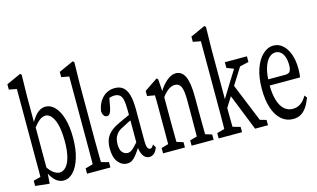

<svg xmlns="http://www.w3.org/2000/svg" viewBox="-102 -1207 2508 1519"><g transform="rotate(-15 1152.0 -448.0)"><path d="M24.9 -12.7V-55.7L83.5 -70.8Q84.5 -94.7 84.5 -122.1Q84.5 -128.9 84.2 -135.7Q84 -142.6 84 -204.1Q84 -237.3 84 -264.2V-791L21 -803.2V-846.7L139.2 -899.9L149.9 -890.6L146.5 -719.2V-490.7L148.9 -476.1V-109.4V-107.4L140.6 0ZM254.4 4.4Q232.9 4.4 210.9 -7.1Q189 -18.6 168.2 -45.9Q147.5 -73.2 128.4 -124H117.7L124 -174.3Q153.3 -115.2 183.8 -90.1Q214.4 -64.9 240.7 -64.9Q269 -64.9 292.5 -89.6Q315.9 -114.3 329.6 -165.5Q343.3 -216.8 343.3 -293.5Q343.3 -408.7 315.9 -469Q288.6 -529.3 245.1 -529.3Q231.9 -529.3 213.9 -520.5Q195.8 -511.7 173.8 -488.8Q151.9 -465.8 124 -422.4L116.7 -471.7H129.4Q150.9 -515.6 172.9 -543.7Q194.8 -571.8 217.8 -584.7Q240.7 -597.7 265.6 -597.7Q306.6 -597.7 340.3 -563Q374 -528.3 393.8 -462.4Q413.6 -396.5 413.6 -302.7Q413.6 -210.4 392.6 -141.4Q371.6 -72.3 335.9 -33.9Q300.3 4.4 254.4 4.4Z M446.8 0V-43.5L533.2 -67.4H550.8L638.2 -43.5V0ZM508.3 0Q509.3 -41.5 509.5 -83.7Q509.8 -126 509.8 -168Q509.8 -210 509.8 -252.4V-779.3L446.8 -791V-834L567.4 -888.2L578.1 -878.4L574.7 -706.5V-252.4Q574.7 -210.9 575.2 -168.5Q575.7 -126 576.2 -84.2Q576.7 -42.5 577.6 0Z M775.4 4.4Q732.9 4.4 702.1 -33.7Q671.4 -71.8 671.4 -146Q671.4 -181.2 680.9 -212.2Q690.4 -243.2 718.3 -271.5Q746.1 -299.8 799.3 -323.2Q819.3 -333 839.8 -342.3Q860.4 -351.6 879.9 -360.4Q899.4 -369.1 919.4 -377.4V-334Q892.6 -322.3 867.4 -309.1Q842.3 -295.9 816.4 -282.7Q781.2 -266.1 765.4 -245.1Q749.5 -224.1 744.6 -202.9Q739.7 -181.6 739.7 -162.6Q739.7 -115.7 758.1 -95.5Q776.4 -75.2 802.2 -75.2Q814.9 -75.2 826.9 -81.8Q838.9 -88.4 857.7 -107.2Q876.5 -126 907.7 -161.6L918 -101.6H894.5Q871.1 -65.9 853.3 -42.5Q835.4 -19 817.4 -7.3Q799.3 4.4 775.4 4.4ZM958.5 0Q925.8 0 906.5 -33Q887.2 -65.9 887.2 -120.6V-126.5V-396.5Q887.2 -455.6 880.1 -487.1Q873 -518.6 856.2 -530Q839.4 -541.5 814.5 -541.5Q801.8 -541.5 784.4 -537.4Q767.1 -533.2 744.6 -521L776.9 -559.1L757.8 -456.5Q752 -429.2 742.9 -414.1Q733.9 -398.9 717.8 -398.9Q702.1 -398.9 692.6 -412.4Q683.1 -425.8 681.2 -448.2Q691.9 -516.6 732.9 -557.1Q773.9 -597.7 833 -597.7Q874 -597.7 900.1 -576.4Q926.3 -555.2 939.2 -509.8Q952.1 -464.4 952.1 -388.2V-132.3Q952.1 -93.8 960 -77.6Q967.8 -61.5 980.5 -61.5Q990.2 -61.5 997.3 -69.1Q1004.4 -76.7 1010.3 -88.4L1026.4 -61.5Q1013.2 -26.4 995.8 -13.2Q978.5 0 958.5 0Z M1069.3 0V-43.5L1152.8 -67.4H1170.9L1248.5 -43.5V0ZM1126 0Q1127 -27.3 1127.2 -72.8Q1127.4 -118.2 1127.4 -166.5Q1127.4 -214.8 1127.4 -252.4V-310.1Q1127.4 -343.3 1127.4 -367.9Q1127.4 -392.6 1127.2 -414.3Q1127 -436 1126 -460L1064.5 -470.7V-512.7L1172.9 -585.9L1184.1 -574.2L1193.4 -435.1V-433.1V-252.4Q1193.4 -214.8 1193.8 -166.5Q1194.3 -118.2 1194.8 -73.2Q1195.3 -28.3 1195.8 0ZM1303.2 0V-43.5L1388.7 -67.4H1405.8L1483.4 -43.5V0ZM1360.8 0Q1361.8 -27.3 1361.8 -72Q1361.8 -116.7 1362.3 -165.5Q1362.8 -214.4 1362.8 -252.4V-354Q1362.8 -436.5 1347.7 -467.8Q1332.5 -499 1299.3 -499Q1280.8 -499 1262.9 -490.7Q1245.1 -482.4 1226.1 -464.6Q1207 -446.8 1186 -416.5L1175.8 -462.4H1181.6Q1200.7 -498 1225.3 -525.6Q1250 -553.2 1276.6 -569.6Q1303.2 -585.9 1329.1 -585.9Q1378.9 -585.9 1403.6 -533.7Q1428.2 -481.4 1428.2 -364.3V-252.4Q1428.2 -213.9 1428.7 -165.3Q1429.2 -116.7 1429.7 -72.5Q1430.2 -28.3 1430.2 0Z M1524.9 0V-43.5L1611.3 -67.4H1628.9L1716.3 -43.5V0ZM1585.4 0Q1586.4 -30.8 1586.9 -62.5Q1587.4 -94.2 1587.6 -126Q1587.9 -157.7 1587.9 -189.2Q1587.9 -220.7 1587.9 -252.4V-779.3L1524.9 -791V-834L1644.5 -888.2L1656.2 -878.4L1652.8 -706.5V-252.4Q1652.8 -221.7 1652.8 -189.7Q1652.8 -157.7 1653.3 -126Q1653.8 -94.2 1654.3 -63Q1654.8 -31.7 1655.8 0ZM1620.6 -164.1V-239.3H1623L1724.6 -404.3L1828.1 -569.8H1875.5ZM1823.2 0 1695.8 -319.3 1741.2 -391.6 1877.4 -57.6 1928.7 -43.5V0ZM1728 -523.4V-569.8H1908.7V-523.4L1822.3 -503.4L1798.8 -495.6Z M2135.3 4.4Q2081.1 4.4 2040.3 -30.8Q1999.5 -65.9 1977.5 -131.6Q1955.6 -197.3 1955.6 -290Q1955.6 -382.3 1979.2 -451.7Q2002.9 -521 2043.7 -559.3Q2084.5 -597.7 2132.8 -597.7Q2173.8 -597.7 2206.3 -569.6Q2238.8 -541.5 2257.8 -490.7Q2276.9 -439.9 2276.9 -366.7Q2276.9 -346.7 2275.4 -329.1Q2273.9 -311.5 2272 -299.8H1985.4V-350.1H2163.1Q2194.8 -350.1 2204.3 -367.9Q2213.9 -385.7 2213.9 -412.6Q2213.9 -454.1 2204.1 -482.9Q2194.3 -511.7 2175.8 -526.6Q2157.2 -541.5 2132.8 -541.5Q2106 -541.5 2081.1 -518.3Q2056.2 -495.1 2039.6 -443.4Q2022.9 -391.6 2022.9 -304.2Q2022.9 -230 2038.8 -178.2Q2054.7 -126.5 2083.7 -100.3Q2112.8 -74.2 2152.8 -74.2Q2189.5 -74.2 2217 -93Q2244.6 -111.8 2268.1 -151.9L2283.7 -131.8Q2268.6 -90.8 2248.5 -60.3Q2228.5 -29.8 2201.4 -12.7Q2174.3 4.4 2135.3 4.4Z"/></g></svg>

Font: Scarab Serif
Style: Regular
Weight: 400
Designer: John Roberts
Foundry: Scarab
Version: 1.0